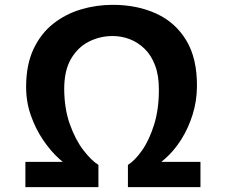

<svg xmlns="http://www.w3.org/2000/svg" viewBox="-20 -774 929 794"><path d="M85 0V-104.5H239.5Q232 -110.5 224.5 -117.5Q189 -149.5 157.8 -195.8Q126.5 -242 107 -298.5Q87.5 -355 88 -417.5Q88.5 -507.5 118.8 -571.5Q149 -635.5 200 -675.8Q251 -716 314.5 -735Q378 -754 446 -754Q547.5 -754 626.8 -717.5Q706 -681 750.8 -606.2Q795.5 -531.5 794.5 -416.5Q794 -355.5 776.5 -299.8Q759 -244 729.8 -197.5Q700.5 -151 663 -118Q655 -110.5 647 -104.5H809V0H509V-92Q538 -110 567.8 -152.5Q597.5 -195 617.5 -259.2Q637.5 -323.5 637 -405.5Q637 -462.5 621.2 -504Q605.5 -545.5 578 -572.2Q550.5 -599 516.5 -612Q482.5 -625 446 -625Q393.5 -625 347.8 -602Q302 -579 273.8 -530.8Q245.5 -482.5 245.5 -406Q246 -324 269 -259.8Q292 -195.5 325 -152.8Q358 -110 387 -92V0Z"/></svg>

Font: Koeln Type Sans
Style: Bold
Weight: 700
Designer: Eben Sorkin
Foundry: Eben Sorkin
Version: Version 2.001